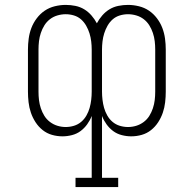

<svg xmlns="http://www.w3.org/2000/svg" viewBox="-20 -548 790 783"><path d="M288 215V177H354V-75Q347 -57 335.5 -41Q324 -25 308.5 -13.5Q293 -2 273.5 3Q254 8 235 8Q213 8 192 2Q171 -4 154 -17.5Q137 -31 125 -49.5Q113 -68 106 -88.5Q99 -109 96.5 -131Q94 -153 94 -174V-346Q94 -368 97 -390.5Q100 -413 108 -434Q116 -455 130 -473.5Q144 -492 162.5 -504.5Q181 -517 203.5 -522.5Q226 -528 248 -528Q268 -528 287.5 -524Q307 -520 323.5 -510Q340 -500 353 -485Q366 -470 375 -453Q384 -470 397 -485Q410 -500 426.5 -510Q443 -520 462.5 -524Q482 -528 502 -528Q524 -528 546.5 -522.5Q569 -517 587.5 -504.5Q606 -492 620 -473.5Q634 -455 642 -434Q650 -413 653 -390.5Q656 -368 656 -346V-174Q656 -153 653.5 -131Q651 -109 644 -88.5Q637 -68 625 -49.5Q613 -31 596 -17.5Q579 -4 558 2Q537 8 515 8Q496 8 476.5 3Q457 -2 441.5 -13.5Q426 -25 414.5 -41Q403 -57 396 -75V177H462V215ZM248 -30Q265 -30 281.5 -35Q298 -40 311 -51Q324 -62 332.5 -77Q341 -92 345.5 -108Q350 -124 352 -141Q354 -158 354 -174V-346Q354 -362 352 -379Q350 -396 345 -412Q340 -428 331.5 -443Q323 -458 310.5 -469Q298 -480 281.5 -485Q265 -490 248 -490Q231 -490 214 -485Q197 -480 183.5 -469.5Q170 -459 161 -444.5Q152 -430 146.5 -413.5Q141 -397 139 -380Q137 -363 137 -346V-174Q137 -157 139 -140Q141 -123 146.5 -106.5Q152 -90 161 -75.5Q170 -61 184 -50.5Q198 -40 214.5 -35Q231 -30 248 -30ZM502 -30Q519 -30 535.5 -35Q552 -40 566 -50.5Q580 -61 589 -75.5Q598 -90 603.5 -106.5Q609 -123 611 -140Q613 -157 613 -174V-346Q613 -363 611 -380Q609 -397 603.5 -413.5Q598 -430 589 -444.5Q580 -459 566.5 -469.5Q553 -480 536 -485Q519 -490 502 -490Q485 -490 468.5 -485Q452 -480 439.5 -469Q427 -458 418.5 -443Q410 -428 405 -412Q400 -396 398 -379Q396 -362 396 -346V-174Q396 -158 398 -141Q400 -124 404.5 -108Q409 -92 417.5 -77Q426 -62 439 -51Q452 -40 468.5 -35Q485 -30 502 -30Z"/></svg>

Font: Iosevka Etoile Extralight
Style: Regular
Weight: 200
Designer: Belleve Invis
Foundry: Belleve Invis
Version: Version 22.1.2; ttfautohint (v1.8.4)